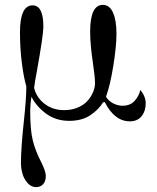

<svg xmlns="http://www.w3.org/2000/svg" viewBox="-20 -486 646 788"><path d="M62 -354Q62 -464 114 -464Q158 -464 158 -376Q158 -342 131 -192Q122 -146 120 -125Q130 -85 163.5 -59.5Q197 -34 243 -34Q272 -34 295 -43Q318 -52 332 -65Q346 -78 355 -94Q364 -110 367 -122.5Q370 -135 370 -144Q370 -170 361 -230Q350 -304 350 -356Q350 -466 402 -466Q430 -466 444 -434Q458 -402 458 -348Q458 -296 445 -215.5Q432 -135 415 -89Q426 -71 445 -61.5Q464 -52 483 -52Q514 -52 532 -71.5Q550 -91 556 -117Q578 -90 578 -62Q578 -30 561 -9Q544 12 513 12Q450 12 410 -67L403 -66Q385 -36 350.5 -13Q316 10 264 10Q210 10 170 -19Q130 -48 109 -89Q104 -58 104 -30Q104 48 114.5 90Q125 132 146 173Q168 216 168 236Q168 258 157 270Q146 282 128 282Q108 282 93 265Q78 248 72 226Q66 204 66 183Q66 123 78 11Q88 -82 88 -132Q78 -164 70 -225Q62 -286 62 -354Z"/></svg>

Font: Old Standard TT
Style: Regular
Weight: 400
Designer: Alexey Kryukov <alexios@thessalonica.org.ru>
Version: Version 2.2